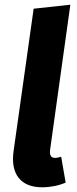

<svg xmlns="http://www.w3.org/2000/svg" viewBox="-20 -779 328 816"><path d="M279 -759 123 -742 38 -139C23 -37 70 17 159 17C193 17 230 10 259 -3L240 -113C231 -110 223 -108 214 -108C198 -108 190 -117 193 -143Z"/></svg>

Font: Fira Sans
Style: Bold Italic
Weight: 700
Italic angle: -8°
Designer: bBox Type GmbH & Carrois Corporate GbR & Edenspiekermann AG
Foundry: bBox Type GmbH & Carrois Corporate GbR & Edenspiekermann AG
Version: Version 4.301;PS 004.301;hotconv 1.0.88;makeotf.lib2.5.64775